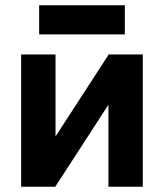

<svg xmlns="http://www.w3.org/2000/svg" viewBox="-20 -706 620 726"><path d="M190 -500V-190L391 -500H520V0H390V-310L189 0H60V-500ZM128 -686H452V-576H128Z"/></svg>

Font: NT Somic Bold
Style: Regular
Weight: 700
Designer: Ravid Balaliev — lead type designer, mastering
Michael Voronin — secret advisor, marketing
Ivan Kovalenko — best boy
Foundry: NT Type
Version: Version 0.7